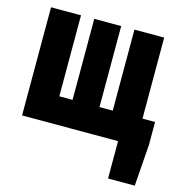

<svg xmlns="http://www.w3.org/2000/svg" viewBox="-101 -590 811 854"><g transform="rotate(15 304.5 -163.0)"><path d="M30 0V-498H168V-125H229V-498H353V-125H414V-498H551V0ZM472 172V0H443V-125H609V-19L595 172Z"/></g></svg>

Font: Source Code Pro ExtraBold
Style: Regular
Weight: 800
Monospace: yes
Designer: Paul D. Hunt, Teo Tuominen
Foundry: Adobe Systems Incorporated
Version: Version 1.018;hotconv 1.0.116;makeotfexe 2.5.65601